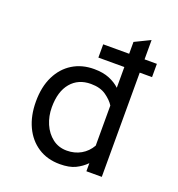

<svg xmlns="http://www.w3.org/2000/svg" viewBox="-133 -831 881 952"><g transform="rotate(20 308.0 -355.0)"><path d="M287 12Q220.6 12 171.9 -19.9Q123.1 -51.8 96.7 -108.4Q70.2 -165.1 70.2 -240Q70.2 -317.5 97.8 -373.4Q125.4 -429.4 174.2 -459.4Q223 -489.5 287.2 -489.5Q334.8 -489.5 368.3 -475.5Q401.9 -461.5 423.8 -440.5V-550H286.8V-620H423.8V-682.5L505 -722V-620H570V-550H505V0H423.8V-42.8Q399.8 -18.4 368.4 -3.2Q337.1 12 287 12ZM296.8 -62.8Q338 -62.8 371.1 -81.7Q404.1 -100.6 423.8 -135.2V-346.8Q409.4 -370.4 378.3 -392.6Q347.2 -414.8 297.5 -414.8Q231.1 -414.8 192.6 -369Q154 -323.2 154 -240Q154 -193 171.4 -152.7Q188.8 -112.4 220.9 -87.6Q253 -62.8 296.8 -62.8Z"/></g></svg>

Font: Overpass Mono Light
Style: Regular
Weight: 300
Monospace: yes
Designer: Delve Withrington, Dave Bailey
Foundry: Delve Fonts LLC
Version: Version 4.000